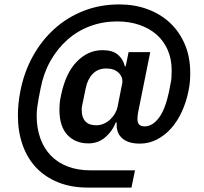

<svg xmlns="http://www.w3.org/2000/svg" viewBox="-20 -728 923 869"><path d="M377 121Q303 121 244 97.5Q185 74 144.5 31.5Q104 -11 82.5 -71.5Q61 -132 61 -206Q61 -230 63.5 -257Q66 -284 72 -315Q89 -402 129 -474Q169 -546 227 -598Q285 -650 359 -679Q433 -708 520 -708Q589 -708 647.5 -686.5Q706 -665 749 -625Q792 -585 816.5 -527.5Q841 -470 841 -398Q841 -379 839.5 -359Q838 -339 833 -316Q823 -266 803 -222.5Q783 -179 754.5 -147Q726 -115 690 -96.5Q654 -78 613 -78Q562 -78 535 -100.5Q508 -123 508 -162V-174H504Q490 -136 457.5 -107.5Q425 -79 380 -79Q321 -79 285 -117.5Q249 -156 249 -231Q249 -246 250.5 -262.5Q252 -279 257 -300Q278 -399 328.5 -450Q379 -501 444 -501Q489 -501 513 -481Q537 -461 545 -428H549L562 -492H660L605 -219Q602 -202 602 -189Q602 -156 634 -156Q670 -156 699 -194.5Q728 -233 745 -313L752 -350Q755 -363 756 -376.5Q757 -390 757 -410Q757 -461 739 -502Q721 -543 688.5 -571.5Q656 -600 610.5 -615.5Q565 -631 510 -631Q445 -631 387.5 -609.5Q330 -588 285 -548Q240 -508 208.5 -452.5Q177 -397 164 -329L155 -283Q151 -262 148.5 -242Q146 -222 146 -205Q146 -148 162.5 -102Q179 -56 210.5 -23.5Q242 9 287.5 26Q333 43 390 43H591L575 121ZM416 -161Q434 -161 450.5 -168.5Q467 -176 479.5 -188Q492 -200 500.5 -214.5Q509 -229 512 -244L533 -350Q538 -377 518 -397.5Q498 -418 461 -418Q423 -418 399.5 -393.5Q376 -369 368 -329L352 -251Q350 -243 350 -238Q350 -233 350 -228Q350 -196 366.5 -178.5Q383 -161 416 -161Z"/></svg>

Font: IBM Plex Sans SmBld
Style: Italic
Weight: 600
Italic angle: -11°
Designer: Mike Abbink, Paul van der Laan, Pieter van Rosmalen
Foundry: Bold Monday
Version: Version 3.005